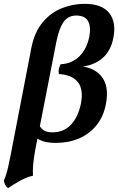

<svg xmlns="http://www.w3.org/2000/svg" viewBox="-46 -736 616 1001"><path d="M-4 245Q-14 238 -19 227.5Q-24 217 -26 205Q-20 192 -15 177Q-10 162 -4 137Q2 112 10 70L118 -489Q134 -568 175.5 -618.5Q217 -669 274.5 -692.5Q332 -716 395 -716Q486 -716 523.5 -668Q561 -620 545 -539Q531 -464 478.5 -425Q426 -386 341 -386L338 -393Q435 -393 480 -341.5Q525 -290 506 -193Q494 -129 457.5 -83.5Q421 -38 366.5 -14.5Q312 9 245 9Q203 9 176 -0.5Q149 -10 131 -27L151 -98Q163 -70 180 -58Q197 -46 227 -46Q287 -46 324.5 -86.5Q362 -127 376 -196Q390 -271 359.5 -308.5Q329 -346 261 -350Q258 -363 261 -377Q264 -391 270 -401Q329 -404 368 -442.5Q407 -481 420 -547Q429 -597 413 -626Q397 -655 351 -655Q326 -655 306.5 -642.5Q287 -630 272.5 -599Q258 -568 247 -514L138 44Q130 88 127 122Q124 156 126 180Q93 187 59 206Q25 225 -4 245Z"/></svg>

Font: Vollkorn SemiBold
Style: Italic
Weight: 600
Italic angle: -11°
Designer: Friedrich Althausen
Foundry: Friedrich Althausen
Version: Version 5.000